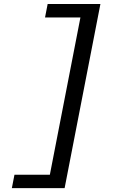

<svg xmlns="http://www.w3.org/2000/svg" viewBox="-20 -745 640 972"><path d="M40 207.5 53.2 139.6H232.4L387.2 -656.7H208L221.2 -724.6H488.3L307.1 207.5Z"/></svg>

Font: Cousine
Style: Italic
Weight: 400
Italic angle: -12°
Monospace: yes
Designer: Steve Matteson
Foundry: Monotype Imaging Inc.
Version: Version 1.21